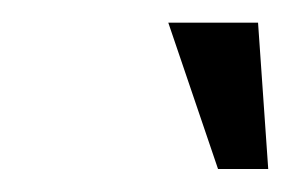

<svg xmlns="http://www.w3.org/2000/svg" viewBox="-20 -586 252 166"><path d="M125.5 -566.4H203.1L211.9 -439.9H168.5Z"/></svg>

Font: Fibel Nord
Style: Italic
Weight: 400
Designer: Peter Wiegel
Foundry: Peter Wioegel
Version: Version 000.000